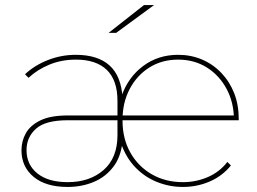

<svg xmlns="http://www.w3.org/2000/svg" viewBox="-20 -737 1019 760"><path d="M248 3Q161 3 113 -37Q65 -77 65 -142Q65 -179 82.5 -210Q100 -241 140 -260.5Q180 -280 249 -280H451V-261H248Q160 -261 122.5 -227.5Q85 -194 85 -143Q85 -85 128 -50.5Q171 -16 248 -16Q335 -16 390 -64Q445 -112 445 -202V-338Q445 -419 403 -460Q361 -501 281 -501Q223 -501 175 -481Q127 -461 93 -429L79 -443Q116 -478 169 -499Q222 -520 280 -520Q367 -520 413.5 -478Q460 -436 465 -350L462 -359Q488 -432 547 -476Q606 -520 685 -520Q736 -520 779.5 -501.5Q823 -483 856 -448.5Q889 -414 907 -368Q925 -322 925 -266Q925 -265 925 -264Q925 -263 925 -261H461V-280H914L906 -263Q906 -331 877 -385Q848 -439 798.5 -470Q749 -501 685 -501Q621 -501 571.5 -470Q522 -439 493.5 -385Q465 -331 465 -263V-259Q465 -188 496 -133Q527 -78 581 -47Q635 -16 704 -16Q756 -16 802.5 -36Q849 -56 880 -96L894 -82Q860 -40 810 -18.5Q760 3 704 3Q648 3 597 -18.5Q546 -40 508.5 -82.5Q471 -125 453 -189L466 -187Q461 -120 430 -78.5Q399 -37 351.5 -17Q304 3 248 3ZM410 -607 550 -717H590L440 -607Z"/></svg>

Font: Montserrat Thin
Style: Regular
Weight: 100
Designer: Julieta Ulanovsky
Foundry: Julieta Ulanovsky
Version: Version 9.000